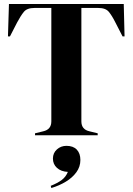

<svg xmlns="http://www.w3.org/2000/svg" viewBox="-20 -680 667 965"><path d="M156 0V-10L197 -20Q238 -29 238 -70V-640H153Q116 -640 100 -620.5Q84 -601 66 -567L30 -497H20L25 -660H602L606 -497H596L560 -567Q543 -601 527 -620.5Q511 -640 474 -640H389V-70Q389 -29 430 -20L471 -10V0ZM238 265 235 254Q270 240 290.5 224.5Q311 209 321 184Q286 182 266 163.5Q246 145 246 117Q246 89 266 71Q286 53 314 53Q348 53 366 72Q384 91 384 124Q384 158 364 185.5Q344 213 311 233Q278 253 238 265Z"/></svg>

Font: DM Serif Display
Style: Regular
Weight: 400
Designer: Colophon Foundry, Frank Grießhammer
Foundry: Colophon Foundry
Version: Version 5.200; ttfautohint (v1.8.3)